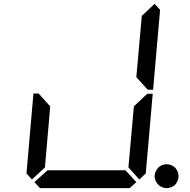

<svg xmlns="http://www.w3.org/2000/svg" viewBox="-20 -975 984 995"><path d="M900.4 -85.9Q905.3 -74.2 905.3 -62Q905.3 -49.8 900.4 -38.1Q895.5 -26.4 887.7 -18.1Q879.9 -9.8 867.7 -4.9Q855.5 0 843.8 0Q832 0 819.8 -4.9Q807.6 -9.8 799.8 -18.1Q792 -26.4 786.6 -38.1Q781.2 -49.8 781.2 -62Q781.2 -74.2 786.6 -85.9Q792 -97.7 799.8 -106Q807.6 -114.3 819.8 -119.1Q832 -124 843.8 -124Q855.5 -124 867.7 -119.1Q879.9 -114.3 887.7 -106Q895.5 -97.7 900.4 -85.9ZM145.5 -44.9 117.2 -76.2 153.3 -490.2H180.7L184.6 -485.4L240.2 -423.8L212.9 -107.4ZM739.3 -485.4 745.1 -489.3H771.5L735.4 -76.2L702.1 -44.9L645.5 -107.4L673.8 -423.8ZM781.2 -955.1 809.6 -923.8 773.4 -509.8H747.1L742.2 -513.7L686.5 -575.2L714.8 -892.6ZM686.5 -31.2 652.3 0H187.5L158.2 -31.2L226.6 -92.8H629.9Z"/></svg>

Font: my7seg
Style: Book
Weight: 400
Italic angle: -5°
Designer: Keshikan(Twitter:@keshinomi_88pro)
Version: Version 0.46